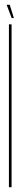

<svg xmlns="http://www.w3.org/2000/svg" viewBox="-20 -776 90 796"><path d="M17 0V-675H28V0ZM28.5 -701 7.5 -756H20.5L37.5 -701Z"/></svg>

Font: Anybody UltraCondensed Thin
Style: Regular
Weight: 100
Width: 1
Designer: Tyler Finck
Foundry: Etcetera Type Company
Version: Version 1.110